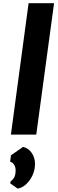

<svg xmlns="http://www.w3.org/2000/svg" viewBox="-20 -818 355 1166"><path d="M200.2 -0.5H46.2L153.6 -798.5H308.3ZM87.4 327.3 42.2 295.7 44.2 283.4Q57.5 274.6 66.1 259.7Q74.6 244.8 74.8 216.5Q75.1 197.1 65.5 181.9Q56 166.7 41.5 164.7L46.6 125.2L119.8 74.2Q152.2 80.8 172.4 110.3Q192.6 139.9 192.6 177.2Q192.6 213.5 177.7 246.1Q162.8 278.7 138.8 300.7Q114.8 322.8 87.4 327.3Z"/></svg>

Font: Merriweather Sans Variable Regular
Style: Italic
Weight: 300
Italic angle: -8°
Designer: Eben Sorkin
Foundry: Eben Sorkin
Version: Version 2.001